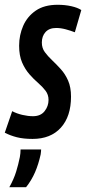

<svg xmlns="http://www.w3.org/2000/svg" viewBox="-45 -571 360 803"><path d="M-25 -16 6 -106Q25 -96 48.5 -90.5Q72 -85 93 -85Q125 -85 141.5 -106Q158 -127 158 -153Q158 -175 145.5 -191.5Q133 -208 114.5 -224Q96 -240 78 -260.5Q60 -281 47.5 -309.5Q35 -338 35 -380Q35 -424 52 -463Q69 -502 104.5 -526.5Q140 -551 196 -551Q227 -551 253.5 -545Q280 -539 295 -529L268 -436Q250 -443 229.5 -448.5Q209 -454 190 -454Q161 -454 145.5 -437Q130 -420 130 -393Q130 -370 142.5 -353Q155 -336 173 -319Q191 -302 209.5 -281.5Q228 -261 240 -233.5Q252 -206 252 -167Q252 -84 209.5 -37Q167 10 91 10Q53 10 25.5 3Q-2 -4 -25 -16ZM41 54H127Q127 62 125 75Q116 116 101.5 149.5Q87 183 64 212H-6Q13 178 22.5 147Q32 116 38 86Q41 70 41 54Z"/></svg>

Font: Georama Extra Condensed SemiBold
Style: Italic
Weight: 600
Width: 2
Italic angle: -9°
Designer: Jean-Baptiste Levee
Foundry: Production Type
Version: Version 1.000